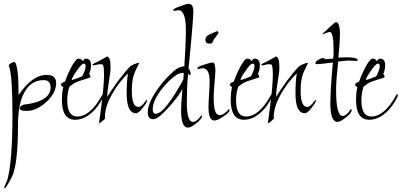

<svg xmlns="http://www.w3.org/2000/svg" viewBox="-20 -614 2096 1002"><path d="M4 368Q2 368 2 366Q2 361 9 346L18 326Q45 230 45 -14Q45 -209 29 -264Q26 -267 26 -270Q26 -278 38 -284.5Q50 -291 58 -290Q77 -265 77 -118Q148 -223 223 -223Q273 -223 273 -181Q273 -129 222 -82Q170 -35 119 -35Q83 -35 83 -49Q83 -61 104 -68Q112 -69 119 -70Q126 -71 133 -72Q244 -92 244 -158Q244 -196 208 -196Q133 -196 98 -113Q74 -55 74 35Q74 242 43 307Q38 318 29.5 333Q21 348 8 367Q6 368 4 368Z M372 11Q303 11 303 -93Q303 -110 304.5 -126.5Q306 -143 310 -159Q298 -167 298 -172Q298 -181 319 -188Q329 -218 348 -256Q375 -308 389 -308Q405 -308 413 -294Q419 -308 427 -308Q455 -308 455 -274Q455 -248 445 -228Q452 -220 452 -213Q452 -211 449 -209L393 -191Q377 -186 364.5 -178Q352 -170 342 -161Q331 -128 331 -90Q331 -6 383 -6Q452 -6 513 -118Q516 -123 518 -123Q521 -123 521 -117Q521 -112 518 -106Q494 -58 460 -27Q417 11 372 11ZM354 -196Q364 -199 377.5 -203.5Q391 -208 407 -215Q412 -219 420 -240Q427 -258 427 -269Q427 -282 417 -282Q406 -282 381 -245Q355 -209 354 -196Z M499 30Q497 28 497 27Q498 20 500.5 2Q503 -16 507 -47Q515 -107 519 -152Q523 -197 523 -227Q523 -258 518 -275Q514 -279 502 -279Q496 -279 484 -276Q472 -273 467 -273Q462 -273 462 -276Q462 -280 490 -292Q538 -318 538 -319Q557 -319 557 -262Q557 -237 548 -186Q544 -161 542 -142.5Q540 -124 540 -111V-108Q549 -124 563.5 -145.5Q578 -167 597 -193Q638 -247 660 -268Q664 -272 680.5 -279Q697 -286 703 -286Q706 -286 706 -284Q682 -238 676 -215Q668 -185 668 -138Q668 -56 703 -56Q715 -56 731 -75Q733 -79 737.5 -83.5Q742 -88 747 -95L748 -91Q748 -80 725 -51Q703 -23 690 -23Q641 -23 641 -127Q641 -156 642.5 -182Q644 -208 648 -231Q623 -207 602.5 -180Q582 -153 565 -123Q524 -50 528 5Q523 11 515.5 17Q508 23 499 30Z M961 52Q925 52 925 -39Q925 -50 926.5 -78Q928 -106 932 -150Q915 -115 864 -58Q806 8 780 8Q751 8 751 -27Q751 -75 800 -145Q821 -176 843 -200Q865 -224 887 -243Q916 -268 942 -268Q946 -327 948 -375Q950 -423 950 -458Q950 -561 910 -561Q907 -561 900 -559Q893 -557 890 -557Q885 -557 885 -562Q885 -569 919 -581Q952 -594 965 -594Q989 -594 989 -553Q989 -534 983 -460.5Q977 -387 964 -257Q975 -243 975 -227Q975 -220 971 -220Q971 -220 971 -220Q973 -220 962 -230Q958 -193 956.5 -155Q955 -117 955 -79Q955 22 987 22Q1008 22 1031 -13Q1034 -13 1034 -7Q1034 6 1005 29Q976 52 961 52ZM793 -20Q822 -20 874 -95Q910 -148 937 -200L939 -234Q915 -233 901 -223Q859 -195 821 -145Q777 -86 777 -44Q777 -20 793 -20Z M1075 -386Q1052 -386 1052 -406Q1052 -425 1073 -434L1107 -449Q1111 -451 1113 -451Q1120 -451 1120 -442Q1120 -439 1107 -423Q1094 -407 1092 -399Q1088 -386 1075 -386ZM1099 15Q1068 15 1068 -54Q1068 -78 1071 -121Q1074 -166 1074 -189Q1074 -258 1037 -258Q1033 -258 1025.5 -256Q1018 -254 1015 -254Q1010 -254 1010 -258Q1010 -266 1044 -276Q1079 -288 1089 -288Q1104 -288 1104 -244Q1104 -233 1102.5 -215Q1101 -197 1099 -174Q1097 -151 1096 -133.5Q1095 -116 1095 -105Q1095 -13 1125 -13Q1148 -13 1175 -45Q1178 -45 1178 -40Q1178 -27 1146 -6Q1115 15 1099 15Z M1253 11Q1184 11 1184 -93Q1184 -110 1185.5 -126.5Q1187 -143 1191 -159Q1179 -167 1179 -172Q1179 -181 1200 -188Q1210 -218 1229 -256Q1256 -308 1270 -308Q1286 -308 1294 -294Q1300 -308 1308 -308Q1336 -308 1336 -274Q1336 -248 1326 -228Q1333 -220 1333 -213Q1333 -211 1330 -209L1274 -191Q1258 -186 1245.5 -178Q1233 -170 1223 -161Q1212 -128 1212 -90Q1212 -6 1264 -6Q1333 -6 1394 -118Q1397 -123 1399 -123Q1402 -123 1402 -117Q1402 -112 1399 -106Q1375 -58 1341 -27Q1298 11 1253 11ZM1235 -196Q1245 -199 1258.5 -203.5Q1272 -208 1288 -215Q1293 -219 1301 -240Q1308 -258 1308 -269Q1308 -282 1298 -282Q1287 -282 1262 -245Q1236 -209 1235 -196Z M1380 30Q1378 28 1378 27Q1379 20 1381.5 2Q1384 -16 1388 -47Q1396 -107 1400 -152Q1404 -197 1404 -227Q1404 -258 1399 -275Q1395 -279 1383 -279Q1377 -279 1365 -276Q1353 -273 1348 -273Q1343 -273 1343 -276Q1343 -280 1371 -292Q1419 -318 1419 -319Q1438 -319 1438 -262Q1438 -237 1429 -186Q1425 -161 1423 -142.5Q1421 -124 1421 -111V-108Q1430 -124 1444.5 -145.5Q1459 -167 1478 -193Q1519 -247 1541 -268Q1545 -272 1561.5 -279Q1578 -286 1584 -286Q1587 -286 1587 -284Q1563 -238 1557 -215Q1549 -185 1549 -138Q1549 -56 1584 -56Q1596 -56 1612 -75Q1614 -79 1618.5 -83.5Q1623 -88 1628 -95L1629 -91Q1629 -80 1606 -51Q1584 -23 1571 -23Q1522 -23 1522 -127Q1522 -156 1523.5 -182Q1525 -208 1529 -231Q1504 -207 1483.5 -180Q1463 -153 1446 -123Q1405 -50 1409 5Q1404 11 1396.5 17Q1389 23 1380 30Z M1741 22Q1704 22 1704 -75Q1704 -101 1707 -154.5Q1710 -208 1717 -288Q1647 -279 1635 -279Q1626 -279 1626 -283Q1626 -294 1643 -303Q1657 -311 1669 -311Q1674 -311 1674 -310Q1673 -309 1673 -308Q1673 -307 1672 -305H1675Q1687 -305 1718 -308Q1721 -313 1721 -350Q1721 -447 1701 -447Q1695 -447 1680.5 -441Q1666 -435 1665 -435L1662 -437Q1663 -438 1664 -439Q1665 -440 1667 -441L1700 -472Q1727 -497 1732 -499Q1754 -499 1754 -435Q1754 -415 1752 -384.5Q1750 -354 1746 -313Q1760 -314 1771.5 -314.5Q1783 -315 1790 -315Q1841 -315 1848 -302Q1844 -296 1839 -296Q1833 -296 1820.5 -297Q1808 -298 1802 -298Q1794 -298 1779.5 -296.5Q1765 -295 1745 -293Q1740 -249 1737 -211.5Q1734 -174 1734 -145Q1734 -9 1768 -9Q1789 -9 1811 -45Q1815 -45 1815 -38Q1815 -24 1785 -1Q1756 22 1741 22Z M1907 11Q1838 11 1838 -93Q1838 -110 1839.5 -126.5Q1841 -143 1845 -159Q1833 -167 1833 -172Q1833 -181 1854 -188Q1864 -218 1883 -256Q1910 -308 1924 -308Q1940 -308 1948 -294Q1954 -308 1962 -308Q1990 -308 1990 -274Q1990 -248 1980 -228Q1987 -220 1987 -213Q1987 -211 1984 -209L1928 -191Q1912 -186 1899.5 -178Q1887 -170 1877 -161Q1866 -128 1866 -90Q1866 -6 1918 -6Q1987 -6 2048 -118Q2051 -123 2053 -123Q2056 -123 2056 -117Q2056 -112 2053 -106Q2029 -58 1995 -27Q1952 11 1907 11ZM1889 -196Q1899 -199 1912.5 -203.5Q1926 -208 1942 -215Q1947 -219 1955 -240Q1962 -258 1962 -269Q1962 -282 1952 -282Q1941 -282 1916 -245Q1890 -209 1889 -196Z"/></svg>

Font: Shalimar
Style: Regular
Weight: 400
Designer: Robert E. Leuschke
Foundry: Robert E. Leuschke
Version: Version 1.010; ttfautohint (v1.8.3)